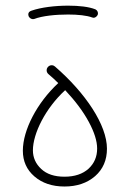

<svg xmlns="http://www.w3.org/2000/svg" viewBox="-20 -659 489 689"><path d="M62 -118.2C62 -80.6 75.7 -49.8 103.5 -25.9C131.3 -2 167 10.3 211.4 10.3C255.9 10.3 292.5 -2 321.3 -26.9C349.6 -51.8 363.8 -84.5 363.8 -125.5C363.8 -210.4 287.1 -325.2 177.2 -420.4C173.8 -423.3 170.4 -424.8 166 -424.8C165.5 -424.8 158.2 -425.8 151.9 -418.5C148.9 -415 147.5 -411.6 147.5 -407.2C147.5 -406.7 146.5 -399.4 153.8 -393.1C166 -382.8 177.7 -372.1 189 -360.8C112.3 -289.6 62 -191.9 62 -118.2ZM98.1 -119.6C98.1 -179.7 143.1 -270.5 213.9 -335.4C250 -296.9 278.3 -259.3 298.3 -222.2C318.4 -185.1 328.6 -152.8 328.6 -126C328.6 -96.7 318.4 -72.8 297.9 -53.7C276.9 -34.7 248 -24.9 211.4 -24.9C175.3 -24.9 147.5 -34.2 127.9 -52.7C107.9 -71.3 98.1 -93.8 98.1 -119.6ZM82.5 -601.1C85.9 -593.8 92.8 -590.3 98.1 -590.3C99.6 -590.3 101.1 -590.3 102.5 -590.8C131.8 -602.1 179.2 -606.9 224.6 -606.9C259.3 -606.9 292 -603.5 311 -596.2C312.5 -595.7 314.5 -595.2 315.9 -595.2C319.8 -595.2 325.7 -597.7 329.6 -604C331.1 -606.4 331.5 -608.4 331.5 -610.8C331.5 -614.7 330.1 -621.6 322.3 -625.5C298.8 -634.8 263.7 -638.7 224.6 -638.7C178.2 -638.7 127.4 -632.8 92.8 -620.6C85.4 -618.2 81.5 -613.8 81.5 -607.4C81.5 -605.5 82 -603.5 82.5 -601.1Z"/></svg>

Font: Mikhak ExtraLight
Style: Regular
Weight: 200
Designer: Amin Abedi
Version: Version 3.2